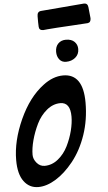

<svg xmlns="http://www.w3.org/2000/svg" viewBox="-103 -1276 746 1326"><g transform="rotate(-5 269.5 -613.5)"><path d="M266 -1076 236 -1073Q207 -1073 206 -1099V-1101Q205 -1111 205 -1130V-1172Q205 -1204 232 -1206L532 -1231Q557 -1231 560 -1204Q566 -1152 568 -1126Q568 -1097 546 -1094L434 -1087Q379 -1084 333 -1081Q282 -1077 266 -1076ZM374 -841Q344 -841 327.5 -862.5Q311 -884 311 -915Q311 -951 331.5 -972Q352 -993 385 -993Q424 -993 444.5 -972.5Q465 -952 465 -922Q465 -885 438.5 -863Q412 -841 374 -841ZM108 4Q46 4 8.5 -46.5Q-29 -97 -29 -194Q-29 -327 37.5 -474Q104 -621 206 -697Q274 -749 345 -749Q483 -749 483 -549Q483 -430 447.5 -326Q412 -222 351 -146Q293 -74 229.5 -35Q166 4 108 4ZM164 -138Q215 -138 257.5 -172.5Q300 -207 325.5 -258.5Q351 -310 364.5 -363.5Q378 -417 378 -461Q378 -560 309 -560Q258 -560 214 -523.5Q170 -487 143.5 -432.5Q117 -378 102 -322Q87 -266 87 -221Q87 -191 109.5 -164.5Q132 -138 164 -138Z"/></g></svg>

Font: Bangerz Fix
Style: Regular
Weight: 400
Designer: vernon adams
Foundry: Vernon Adams
Version: Version 2.10;December 28, 2023;FontCreator 13.0.0.2683 64-bi